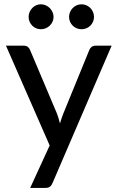

<svg xmlns="http://www.w3.org/2000/svg" viewBox="-20 -726 558 916"><path d="M512.5 -508 230.5 147.5Q226 158.5 218.5 164.5Q211 170.5 196.5 170.5H124L217 -32L8.5 -508H93.5Q106 -508 113 -502Q120 -496 123 -488.5L252 -183.5Q256 -172 259.8 -160.2Q263.5 -148.5 266 -137Q269.5 -149 273.5 -160.8Q277.5 -172.5 282 -184L406.5 -488.5Q410 -497 417.5 -502.5Q425 -508 434.5 -508ZM235.5 -645Q235.5 -633 230.5 -622.2Q225.5 -611.5 217.2 -603.5Q209 -595.5 198 -591Q187 -586.5 175 -586.5Q163 -586.5 152.5 -591Q142 -595.5 134 -603.5Q126 -611.5 121.2 -622.2Q116.5 -633 116.5 -645Q116.5 -657.5 121.2 -668.5Q126 -679.5 134 -687.8Q142 -696 152.5 -700.8Q163 -705.5 175 -705.5Q187 -705.5 198 -700.8Q209 -696 217.2 -687.8Q225.5 -679.5 230.5 -668.5Q235.5 -657.5 235.5 -645ZM428.5 -645Q428.5 -633 423.8 -622.2Q419 -611.5 411 -603.5Q403 -595.5 392 -591Q381 -586.5 369 -586.5Q357 -586.5 346 -591Q335 -595.5 327 -603.5Q319 -611.5 314.2 -622.2Q309.5 -633 309.5 -645Q309.5 -657.5 314.2 -668.5Q319 -679.5 327 -687.8Q335 -696 346 -700.8Q357 -705.5 369 -705.5Q381 -705.5 392 -700.8Q403 -696 411 -687.8Q419 -679.5 423.8 -668.5Q428.5 -657.5 428.5 -645Z"/></svg>

Font: Lato 2
Style: Regular
Weight: 500
Designer: Lukasz Dziedzic with Adam Twardoch and Botio Nikoltchev
Foundry: tyPoland Lukasz Dziedzic
Version: Version 2.015; 2015-08-06; http://www.latofonts.com/